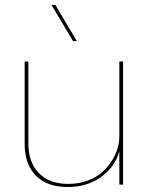

<svg xmlns="http://www.w3.org/2000/svg" viewBox="-20 -750 600 780"><path d="M254.9 9.8Q171.4 9.8 125.7 -36.4Q80.1 -82.5 80.1 -167V-500H95.2V-168.9Q95.2 -90.3 137.9 -46.6Q180.7 -2.9 257.8 -2.9Q299.3 -2.9 334.7 -15.9Q370.1 -28.8 393.6 -49.3Q417 -69.8 433.6 -95.7Q450.2 -121.6 457.5 -147Q464.8 -172.4 464.8 -195.8V-500H480V0H464.8V-136.2Q447.8 -72.3 390.9 -31.2Q334 9.8 254.9 9.8ZM189 -730H205.1L292 -583H276.9Z"/></svg>

Font: Human Sans Thin
Style: Regular
Weight: 100
Designer: Tim Radville
Foundry: Continuum
Version: Version 1.000;FEAKit 1.0